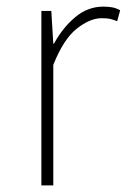

<svg xmlns="http://www.w3.org/2000/svg" viewBox="-20 -560 383 580"><path d="M105 0V-527H135L141 -428H143Q169 -476 207 -508Q245 -540 292 -540Q306 -540 318 -538Q330 -536 343 -529L334 -496Q321 -501 312 -503Q303 -505 287 -505Q252 -505 212 -473.5Q172 -442 141 -364V0Z"/></svg>

Font: Noto Sans TC
Style: Regular
Weight: 100
Designer: Ryoko NISHIZUKA 西塚涼子 (kana, bopomofo & ideographs); Paul D. Hunt (Latin, Greek & Cyrillic); Sandoll Communications 산돌커뮤니
Foundry: Adobe
Version: Version 2.004;hotconv 1.0.118;makeotfexe 2.5.65603